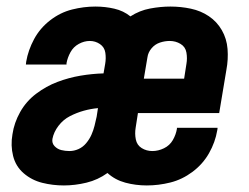

<svg xmlns="http://www.w3.org/2000/svg" viewBox="-20 -558 760 586"><path d="M175 8Q209 8 244 -0.5Q279 -9 308 -30Q331 -9 362.5 -0.5Q394 8 428 8Q464 8 500 -1Q536 -10 567.5 -33.5Q599 -57 618 -90.5Q637 -124 643 -160Q644 -164 644 -168H520V-165Q517 -147 507.5 -130.5Q498 -114 480.5 -105.5Q463 -97 445 -97Q427 -97 412.5 -106Q398 -115 394.5 -132.5Q391 -150 394 -168L401 -213H649L671 -345Q677 -377 674.5 -408.5Q672 -440 657 -466Q642 -492 617.5 -508.5Q593 -525 562.5 -531.5Q532 -538 500 -538Q470 -538 438 -532Q406 -526 378 -508Q357 -525 329 -531.5Q301 -538 271 -538Q236 -538 200 -529Q164 -520 133 -496Q102 -472 84 -438.5Q66 -405 60 -370Q60 -366 59 -361H183Q183 -363 183 -365Q186 -382 195 -398.5Q204 -415 220.5 -424Q237 -433 254 -433Q271 -433 285 -423.5Q299 -414 301.5 -397Q304 -380 301 -363L296 -334Q261 -333 225.5 -327Q190 -321 155.5 -308Q121 -295 90.5 -272Q60 -249 41.5 -216Q23 -183 18 -148Q12 -114 20 -82Q28 -50 52.5 -29Q77 -8 109 0Q141 8 175 8ZM419 -318 430 -383Q432 -398 442.5 -410.5Q453 -423 468 -428Q483 -433 498 -433Q516 -433 531 -424Q546 -415 549 -397.5Q552 -380 549 -363L542 -318ZM192 -97Q179 -97 167 -100Q155 -103 146.5 -112Q138 -121 140 -134Q144 -155 158.5 -174Q173 -193 193.5 -203.5Q214 -214 235.5 -220Q257 -226 279 -228L275 -202Q272 -188 268.5 -174Q265 -160 259 -146.5Q253 -133 243 -121Q233 -109 219.5 -103Q206 -97 192 -97Z"/></svg>

Font: Iosevka Sparkle
Style: Bold Italic
Weight: 700
Italic angle: -9°
Designer: Belleve Invis
Foundry: Belleve Invis
Version: Version 4.5.0; ttfautohint (v1.8.3)